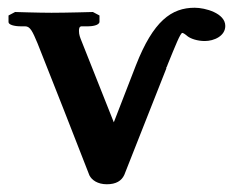

<svg xmlns="http://www.w3.org/2000/svg" viewBox="-20 -465 616 496"><path d="M331 -296 274 -149 191 -358C187 -368 184 -375 184 -385C184 -392 185 -396 190 -397H208C216 -397 237 -399 237 -409V-425L220 -434C220 -434 151 -432 113 -432C80 -432 19 -434 19 -434L2 -425V-408C2 -401 17 -397 34 -397H45C58 -397 64 -384 77 -353C118 -250 171 -115 211 -12C217 0 232 11 256 11C280 11 294 2 301 -13C337 -105 374 -197 410 -289H409C411 -292 412 -295 413 -298C433 -347 446 -380 451 -380C453 -380 458 -377 465 -371C473 -365 490 -359 509 -359C533 -359 562 -372 562 -398C562 -431 510 -445 483 -445C423 -445 376 -411 331 -296Z"/></svg>

Font: Libertinus Serif Semibold
Style: Regular
Weight: 600
Designer: Philipp H. Poll, Khaled Hosny
Foundry: Caleb Maclennan
Version: Version 7.050;RELEASE